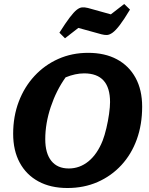

<svg xmlns="http://www.w3.org/2000/svg" viewBox="-20 -931 747 963"><path d="M318 12Q234 12 173 -21Q112 -54 79 -115Q46 -176 46 -260Q46 -347 74 -421Q102 -495 153 -550Q204 -605 272.5 -635.5Q341 -666 422 -666Q506 -666 566.5 -633.5Q627 -601 660 -540.5Q693 -480 693 -396Q693 -306 666 -231.5Q639 -157 588.5 -102.5Q538 -48 469.5 -18Q401 12 318 12ZM325 -86Q380 -86 424 -122Q468 -158 495 -226Q505 -252 513.5 -288Q522 -324 527 -359.5Q532 -395 532 -419Q532 -563 402 -563Q358 -563 309 -543Q262 -477 234.5 -394.5Q207 -312 207 -233Q207 -162 237.5 -124Q268 -86 325 -86ZM306 -739 278 -767Q309 -816 329.5 -843Q350 -870 364.5 -881.5Q379 -893 392 -894Q405 -895 421 -891L536 -859L603 -911L632 -883Q602 -833 581 -805.5Q560 -778 544.5 -767Q529 -756 516.5 -755.5Q504 -755 489 -759L373 -791Z"/></svg>

Font: Piazzolla
Style: Bold Italic
Weight: 700
Italic angle: -11.3°
Designer: Juan Pablo del Peral
Foundry: Huerta Tipografica
Version: Version 1.330